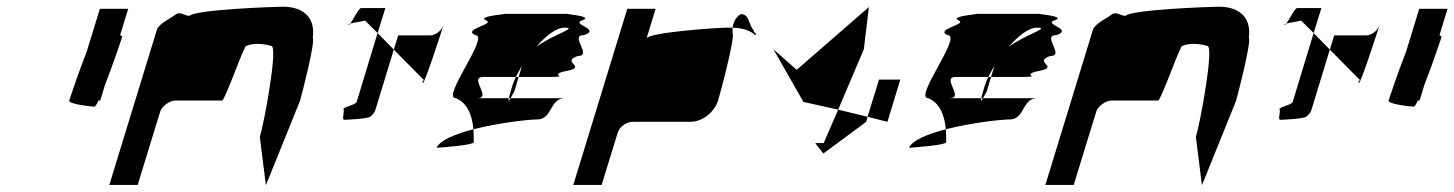

<svg xmlns="http://www.w3.org/2000/svg" viewBox="-20 -736 4310 569"><path d="M185 -438C182 -428 249 -420 260 -420C262 -420 267 -427 272 -438H277L291 -484C314 -542 340 -620 342 -626C343 -628 340 -630 336 -632L360 -710H276L237 -583C214 -525 187 -444 185 -438Z M304 -188H388L455 -406C460 -421 482 -438 500 -438H638C647 -438 705 -607 710 -600C730 -608 753 -608 784 -600C805 -600 763 -372 750 -330L768 -187L869 -437C874 -454 915 -612 907 -624C916 -692 869 -716 820 -716C785 -716 556 -707 542 -689C525 -689 515 -704 499 -692C483 -680 450 -665 445 -648Z M1012 -662C1013 -661 1016 -663 1018 -666C1015 -665 1011 -663 1012 -662ZM1018 -666C1027 -678 1043 -712 1050 -712H1122L1099 -638L1062 -675C1046 -671 1027 -669 1018 -666ZM998 -412C1002 -406 992 -381 1000 -381C1009 -381 1068 -384 1077 -390C1085 -396 1091 -404 1093 -412L1147 -589L1099 -638L1037 -434C1034 -425 994 -418 998 -412ZM1147 -589 1160 -631H1254C1270 -631 1288 -644 1294 -661C1290 -647 1237 -484 1233 -490C1228 -497 1243 -500 1235 -500ZM1294 -662V-661Z M1274 -298C1288 -299 1391 -306 1384 -316C1384 -329 1384 -341 1383 -353C1330 -339 1284 -321 1274 -298ZM1331 -445C1286 -445 1434 -632 1388 -632C1349 -650 1450 -664 1420 -676C1391 -689 1498 -695 1470 -695H1667C1639 -695 1744 -689 1706 -676C1669 -664 1763 -650 1711 -632C1665 -632 1738 -570 1692 -570C1640 -552 1722 -538 1660 -526C1599 -514 1673 -508 1610 -508H1517L1527 -541C1521 -530 1514 -519 1509 -508H1413C1367 -508 1440 -445 1394 -445H1488C1485 -433 1489 -437 1493 -445H1654C1608 -445 1618 -382 1572 -382C1546 -382 1458 -372 1383 -353C1379 -398 1363 -432 1331 -445ZM1496 -474C1492 -460 1489 -451 1488 -445H1493C1497 -453 1504 -464 1504 -464L1517 -508H1509C1503 -496 1499 -485 1496 -474ZM1569 -597C1621 -635 1695 -654 1653 -654C1628 -654 1598 -630 1569 -597Z M1679 -188H1763L1811 -344C1816 -360 1836 -375 1855 -375H2026C2061 -375 2097 -403 2108 -438C2113 -454 2160 -627 2151 -640V-654H2133C2105 -654 1902 -640 1896 -622L1923 -710H1839ZM2151 -654C2154 -678 2170 -694 2177 -694C2201 -694 2199 -660 2214 -646C2212 -638 2226 -638 2218 -632C2202 -647 2179 -653 2151 -654Z M2272 -590 2341 -529 2555 -715 2540 -590 2464 -411 2361 -434ZM2396 -312 2420 -281 2547 -375 2551 -390 2464 -411 2421 -312ZM2551 -390 2585 -500H2648L2610 -375Z M2674 -298C2688 -299 2791 -306 2784 -316C2784 -329 2784 -341 2783 -353C2730 -339 2684 -321 2674 -298ZM2731 -445C2686 -445 2834 -632 2788 -632C2749 -650 2850 -664 2820 -676C2791 -689 2898 -695 2870 -695H3067C3039 -695 3144 -689 3106 -676C3069 -664 3163 -650 3111 -632C3065 -632 3138 -570 3092 -570C3040 -552 3122 -538 3060 -526C2999 -514 3073 -508 3010 -508H2917L2927 -541C2921 -530 2914 -519 2909 -508H2813C2767 -508 2840 -445 2794 -445H2888C2885 -433 2889 -437 2893 -445H3054C3008 -445 3018 -382 2972 -382C2946 -382 2858 -372 2783 -353C2779 -398 2763 -432 2731 -445ZM2896 -474C2892 -460 2889 -451 2888 -445H2893C2897 -453 2904 -464 2904 -464L2917 -508H2909C2903 -496 2899 -485 2896 -474ZM2969 -597C3021 -635 3095 -654 3053 -654C3028 -654 2998 -630 2969 -597Z M3078 -188H3162L3229 -406C3234 -421 3256 -438 3274 -438H3412C3421 -438 3479 -607 3484 -600C3504 -608 3527 -608 3558 -600C3579 -600 3537 -372 3524 -330L3542 -187L3643 -437C3648 -454 3689 -612 3681 -624C3690 -692 3643 -716 3594 -716C3559 -716 3330 -707 3316 -689C3299 -689 3289 -704 3273 -692C3257 -680 3224 -665 3219 -648Z M3786 -662C3787 -661 3790 -663 3792 -666C3789 -665 3785 -663 3786 -662ZM3792 -666C3801 -678 3817 -712 3824 -712H3896L3873 -638L3836 -675C3820 -671 3801 -669 3792 -666ZM3772 -412C3776 -406 3766 -381 3774 -381C3783 -381 3842 -384 3851 -390C3859 -396 3865 -404 3867 -412L3921 -589L3873 -638L3811 -434C3808 -425 3768 -418 3772 -412ZM3921 -589 3934 -631H4028C4044 -631 4062 -644 4068 -661C4064 -647 4011 -484 4007 -490C4002 -497 4017 -500 4009 -500ZM4068 -662V-661Z M4095 -438C4092 -428 4159 -420 4170 -420C4172 -420 4177 -427 4182 -438H4187L4201 -484C4224 -542 4250 -620 4252 -626C4253 -628 4250 -630 4246 -632L4270 -710H4186L4147 -583C4124 -525 4097 -444 4095 -438Z"/></svg>

Font: bitstorm
Style: extobl
Weight: 400
Version: Version 0.2